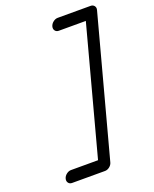

<svg xmlns="http://www.w3.org/2000/svg" viewBox="-176 -975 948 1181"><g transform="rotate(-20 298.0 -384.5)"><path d="M284.2 30.8 506.6 -800H329.8Q314 -800 305.7 -811.4Q297.4 -822.8 301.5 -838.4Q305.7 -854.2 320.2 -865.6Q334.7 -877 350.3 -877H565.7Q581.5 -877 590 -865.8Q598.4 -854.7 594.2 -839.4L350.3 70.1Q346.2 85.4 331.9 96.6Q317.6 107.7 302 107.7H86.4Q70.8 107.7 62.5 96.4Q54.2 85.2 58.3 69.3Q62.5 53.5 77 42.1Q91.6 30.8 107.2 30.8Z"/></g></svg>

Font: Tecnico
Style: GruesoInclinado
Weight: 700
Italic angle: -15°
Version: Version 1.3